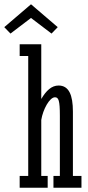

<svg xmlns="http://www.w3.org/2000/svg" viewBox="-80 -878 413 898"><path d="M12 -616H52V-55H12V0H143V-55H113V-317C121 -367 152 -423 177 -423C194 -423 200 -408 200 -337V-55H170V0H301V-55H261V-356C261 -434 242 -478 194 -478C161 -478 136 -454 113 -415V-671H12ZM190 -751 65 -858 -60 -751 -31 -721 65 -794 161 -721Z"/></svg>

Font: Stint Ultra Condensed
Style: Regular
Weight: 400
Width: 1
Designer: Astigmatic (AOETI)
Foundry: Astigmatic (AOETI)
Version: Version 1.000